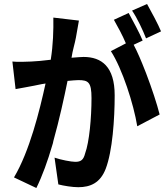

<svg xmlns="http://www.w3.org/2000/svg" viewBox="-20 -887 840 961"><path d="M786 -730C772 -765 737 -829 716 -867L641 -834C667 -796 695 -736 711 -695L786 -730ZM779 -314C766 -366 740 -445 711 -521L707 -531C688 -580 668 -627 649 -663L694 -684C679 -721 644 -785 624 -822L550 -788C568 -756 594 -709 610 -670L535 -631C592 -543 649 -366 667 -255L779 -314ZM318 -482C341 -484 359 -486 372 -486C422 -486 438 -476 438 -396C438 -297 427 -176 406 -119C398 -87 385 -77 357 -77C337 -77 284 -87 253 -98L272 36C299 43 342 50 372 50C433 50 482 28 509 -42C543 -130 554 -292 554 -410C554 -554 488 -602 398 -602C386 -602 365 -600 338 -598C343 -634 355 -670 360 -699C364 -724 370 -758 375 -784L247 -799C248 -736 246 -663 234 -588C194 -583 161 -580 136 -579C106 -578 72 -576 42 -579L58 -441C83 -446 127 -453 150 -458C164 -460 179 -465 208 -469C178 -332 128 -130 50 1L162 54C192 -7 219 -82 242 -161L245 -171L247 -181C277 -288 301 -398 318 -482Z"/></svg>

Font: Glow Sans TC Compressed
Style: Bold
Weight: 700
Width: 2
Designer: Ryoko NISHIZUKA (kana, bopomofo & ideographs); Paul D. Hunt (Latin, Greek & Cyrillic); Sandoll Communications, Soo-young
Version: Version 0.93